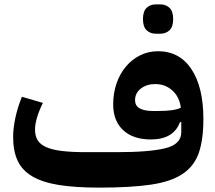

<svg xmlns="http://www.w3.org/2000/svg" viewBox="-20 -845 984 877"><path d="M434 12Q324 12 249 0Q174 -12 127.5 -39.5Q81 -67 60.5 -111Q40 -155 40 -220Q40 -260 50.5 -308Q61 -356 80 -403L176 -375Q159 -341 149.5 -309.5Q140 -278 140 -253Q140 -224 152 -204.5Q164 -185 191 -173Q218 -161 262 -155.5Q306 -150 371 -150H515Q663 -150 735.5 -168Q808 -186 808 -241V-287H802Q773 -208 669 -208Q588 -208 542.5 -250.5Q497 -293 497 -368Q497 -420 512.5 -464.5Q528 -509 555.5 -541.5Q583 -574 620.5 -592.5Q658 -611 702 -611Q800 -611 854.5 -529Q909 -447 909 -301Q909 -207 888 -146.5Q867 -86 814 -50.5Q761 -15 668.5 -1.5Q576 12 434 12ZM700 -338Q738 -338 764 -341.5Q790 -345 806 -353Q800 -402 767.5 -431.5Q735 -461 689 -461Q650 -461 623.5 -440.5Q597 -420 597 -388Q597 -361 619 -349.5Q641 -338 679 -338ZM692 -691Q666 -691 649.5 -707Q633 -723 633 -758Q633 -793 649.5 -809Q666 -825 692 -825H712Q738 -825 754.5 -809Q771 -793 771 -758Q771 -723 754.5 -707Q738 -691 712 -691Z"/></svg>

Font: IBM Plex Sans Arabic
Style: Bold
Weight: 700
Designer: Mike Abbink, Paul van der Laan, Pieter van Rosmalen, Wael Morcos, Khajak Apelian
Foundry: Bold Monday
Version: Version 1.2